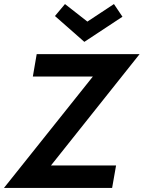

<svg xmlns="http://www.w3.org/2000/svg" viewBox="-58 -927 709 947"><path d="M495 0H-38.5L400 -549.5H104L123 -660H630.5L193.5 -111H514.5ZM358 -720.5 213 -848 262.5 -907 373 -820.5 504 -907 546 -844.5Z"/></svg>

Font: Lucymar Sans SemiBold
Style: Italic
Weight: 600
Italic angle: -10°
Foundry: The League of Moveable Type (original font) / Main changes by Cristiano Sobral with portions from Mirco Monsees
Version: Version 2.00;August 30, 2020;FontCreator 13.0.0.2681 64-bit